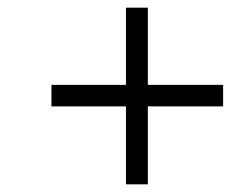

<svg xmlns="http://www.w3.org/2000/svg" viewBox="-20 -500 601 500"><path d="M114 -223H308V-20H365V-223H561V-279H365V-480H308V-279H114Z"/></svg>

Font: Titillium Web
Style: Light Italic
Weight: 300
Italic angle: -13°
Version: Version 1.001;PS 57.000;hotconv 1.0.70;makeotf.lib2.5.55311